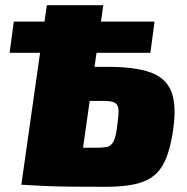

<svg xmlns="http://www.w3.org/2000/svg" viewBox="-20 -710 717 738"><path d="M17 -507 33 -627H574L558 -507ZM396 -453Q500 -453 559 -431.5Q618 -410 638.5 -358Q659 -306 646 -215Q634 -127 607.5 -78.5Q581 -30 529 -11Q477 8 388 8Q312 8 256 7.5Q200 7 154.5 5Q109 3 62 0L95 -145Q120 -144 188.5 -143Q257 -142 345 -142Q374 -142 390.5 -145Q407 -148 416.5 -166.5Q426 -185 431 -229Q436 -266 435.5 -286Q435 -306 423 -314Q411 -322 380 -322H126L145 -453ZM377 -690 279 0H62L160 -690Z"/></svg>

Font: Exo 2 Black
Style: Italic
Weight: 900
Italic angle: -8°
Designer: Natanael Gama
Foundry: Natanael Gama
Version: Version 2.010